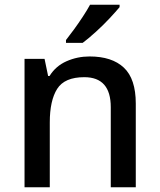

<svg xmlns="http://www.w3.org/2000/svg" viewBox="-20 -786 670 806"><path d="M356 -549Q450 -549 500 -502Q550 -455 550 -351V0H445V-336Q445 -462 334 -462Q251 -462 220 -413Q189 -364 189 -272V0H83V-539H167L182 -467H188Q214 -509 259.5 -529Q305 -549 356 -549ZM482 -756Q467 -738 440 -709Q413 -680 382 -652Q351 -624 327 -606H257V-618Q272 -637 291 -663Q310 -689 328 -716.5Q346 -744 358 -766H482Z"/></svg>

Font: Noto Sans Gurmukhi UI Medium
Style: Regular
Weight: 500
Designer: Jelle Bosma - Monotype Design Team
Foundry: Monotype Imaging Inc.
Version: Version 2.004; ttfautohint (v1.8.4.7-5d5b)